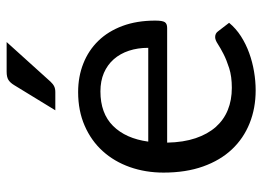

<svg xmlns="http://www.w3.org/2000/svg" viewBox="-124 -640 772 564"><g transform="rotate(-90 262.0 -358.0)"><path d="M273.5 -514.5Q319 -514.5 357.5 -499.2Q396 -484 424 -455.2Q452 -426.5 467.8 -384.2Q483.5 -342 483.5 -288Q483.5 -267 479 -260Q474.5 -253 462 -253H125Q126 -205 138 -169.5Q150 -134 171 -110.2Q192 -86.5 221 -74.8Q250 -63 286 -63Q319.5 -63 343.8 -70.8Q368 -78.5 385.5 -87.5Q403 -96.5 414.8 -104.2Q426.5 -112 435 -112Q446 -112 452 -103.5L477 -71Q460.5 -51 437.5 -36.2Q414.5 -21.5 388.2 -12Q362 -2.5 334 2.2Q306 7 278.5 7Q226 7 181.8 -10.8Q137.5 -28.5 105.2 -62.8Q73 -97 55 -147.5Q37 -198 37 -263.5Q37 -316.5 53.2 -362.5Q69.5 -408.5 100 -442.2Q130.5 -476 174.5 -495.2Q218.5 -514.5 273.5 -514.5ZM275.5 -449Q211 -449 174 -411.8Q137 -374.5 128 -308.5H403.5Q403.5 -339.5 395 -365.2Q386.5 -391 370 -409.8Q353.5 -428.5 329.8 -438.8Q306 -449 275.5 -449ZM420.5 -724.5 304 -595.5Q297 -588 290.2 -584.8Q283.5 -581.5 273 -581.5H220L294 -702.5Q301 -714 309.2 -719.2Q317.5 -724.5 333.5 -724.5Z"/></g></svg>

Font: LatoHex
Style: Regular
Weight: 400
Designer: Lukasz Dziedzic
Foundry: tyPoland Lukasz Dziedzic
Version: Version 1.104; Western+Polish opensource